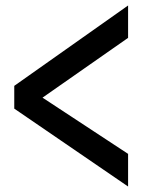

<svg xmlns="http://www.w3.org/2000/svg" viewBox="-20 -713 543 700"><path d="M32 -400V-317L447 -33V-152L135 -357L447 -575V-693Z"/></svg>

Font: Bithumb Trading Sans Semibold
Style: Regular
Weight: 600
Designer: HamHyungwon
Foundry: Bithumb
Version: Version 1.100;Glyphs 3.1.2 (3151)